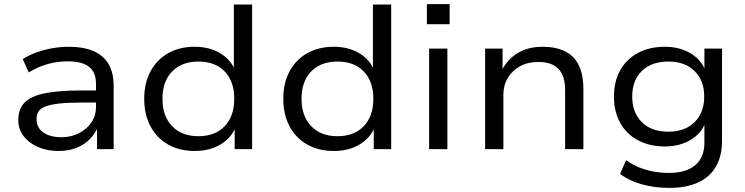

<svg xmlns="http://www.w3.org/2000/svg" viewBox="-20 -727 3632 936"><path d="M265 9Q208 9 163.5 -11Q119 -31 94 -65Q69 -99 69 -142Q69 -194 98.5 -225.5Q128 -257 195 -271.5Q262 -286 373 -286H463V-227H376Q313 -227 271 -222.5Q229 -218 204 -209Q179 -200 168.5 -184.5Q158 -169 158 -146Q158 -105 191 -81.5Q224 -58 279 -58Q326 -58 364.5 -77.5Q403 -97 425.5 -130Q448 -163 448 -204V-317Q448 -375 414 -401.5Q380 -428 311 -428Q261 -428 213.5 -415Q166 -402 120 -374L91 -439Q121 -458 158 -471.5Q195 -485 235.5 -492Q276 -499 316 -499Q386 -499 434.5 -478.5Q483 -458 508.5 -416Q534 -374 534 -308V0H453V-112H459Q445 -77 418.5 -49.5Q392 -22 353.5 -6.5Q315 9 265 9Z M930 9Q855 9 799.5 -22.5Q744 -54 713.5 -111.5Q683 -169 683 -245Q683 -322 713.5 -379Q744 -436 799.5 -467.5Q855 -499 929 -499Q1001 -499 1053.5 -467.5Q1106 -436 1127 -382H1120V-705H1209V0H1124V-111H1130Q1109 -55 1055.5 -23Q1002 9 930 9ZM947 -63Q1029 -63 1075.5 -112Q1122 -161 1122 -245Q1122 -330 1075.5 -378.5Q1029 -427 947 -427Q866 -427 819 -378.5Q772 -330 772 -245Q772 -161 819 -112Q866 -63 947 -63Z M1608 9Q1533 9 1477.5 -22.5Q1422 -54 1391.5 -111.5Q1361 -169 1361 -245Q1361 -322 1391.5 -379Q1422 -436 1477.5 -467.5Q1533 -499 1607 -499Q1679 -499 1731.5 -467.5Q1784 -436 1805 -382H1798V-705H1887V0H1802V-111H1808Q1787 -55 1733.5 -23Q1680 9 1608 9ZM1625 -63Q1707 -63 1753.5 -112Q1800 -161 1800 -245Q1800 -330 1753.5 -378.5Q1707 -427 1625 -427Q1544 -427 1497 -378.5Q1450 -330 1450 -245Q1450 -161 1497 -112Q1544 -63 1625 -63Z M2061 -609V-707H2172V-609ZM2072 0V-490H2161V0Z M2345 0V-490H2430V-380H2425Q2451 -436 2502.5 -467.5Q2554 -499 2624 -499Q2688 -499 2732.5 -478Q2777 -457 2800.5 -411Q2824 -365 2824 -291V0H2735V-287Q2735 -335 2720.5 -365Q2706 -395 2677.5 -410Q2649 -425 2605 -425Q2553 -425 2515 -404Q2477 -383 2455.5 -347Q2434 -311 2434 -266V0Z M3243 189Q3173 189 3110.5 172Q3048 155 3003 121L3032 54Q3063 76 3097 89.5Q3131 103 3167 109.5Q3203 116 3241 116Q3325 116 3369.5 78Q3414 40 3414 -31V-131H3419Q3401 -78 3347.5 -45.5Q3294 -13 3222 -13Q3147 -13 3090.5 -43Q3034 -73 3003.5 -128Q2973 -183 2973 -256Q2973 -330 3003.5 -384.5Q3034 -439 3090 -469Q3146 -499 3222 -499Q3294 -499 3347.5 -466.5Q3401 -434 3420 -379H3414V-490H3500V-41Q3500 33 3470.5 84.5Q3441 136 3383.5 162.5Q3326 189 3243 189ZM3238 -85Q3319 -85 3366 -131.5Q3413 -178 3413 -256Q3413 -335 3366 -381Q3319 -427 3238 -427Q3156 -427 3109 -381Q3062 -335 3062 -256Q3062 -178 3109 -131.5Q3156 -85 3238 -85Z"/></svg>

Font: Nunito Sans 10pt SemiExpanded
Style: Regular
Weight: 400
Width: 6
Designer: Vernon Adams
Foundry: Vernon Adams
Version: Version 3.101;gftools[0.9.27]